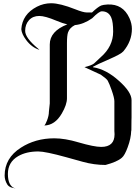

<svg xmlns="http://www.w3.org/2000/svg" viewBox="-20 -839 825 1153"><path d="M772.1 -665.8Q772.1 -591.6 720.5 -530.5Q706.3 -514.2 640 -485.3Q559.5 -450.5 538.4 -437.9V-435.3Q617.4 -423.2 695.3 -352.6Q770 -285.8 770 -237.9V-133.7Q770 -120.5 769.5 -117.9Q770 -98.4 768.9 -55.3L767.9 -53.7Q766.8 -8.4 746.8 45.3Q728.9 94.2 711.6 108.4Q683.2 133.2 613.7 151.6Q545.3 151.6 476.8 132.6Q463.2 128.9 378.4 105.3Q252.6 70.5 210 70.5Q137.9 70.5 88.9 98.9Q27.4 134.7 27.4 205.3Q27.4 281.6 74.2 293.2Q51.6 288.4 46.3 286.3Q31.1 280 24.2 269.5Q7.9 243.2 7.9 215.3Q7.9 110 105.3 47.9Q192.6 -8.4 305.8 -8.4Q370.5 -8.4 451.1 15.8Q544.7 43.2 587.9 43.2Q667.9 43.2 667.9 -32.6Q667.9 -35.8 667.4 -42.4Q666.8 -48.9 666.8 -52.1V-231.1Q666.8 -251.1 650.5 -297.4Q636.3 -337.9 626.8 -354.7Q620 -366.3 585.3 -390.5Q543.2 -409.5 487.4 -435.8Q527.9 -445.3 544.2 -457.4Q564.2 -476.3 584.7 -495.3Q659.5 -560.5 659.5 -648.9Q659.5 -706.8 648.4 -732.6Q632.6 -771.1 591.6 -771.1Q574.7 -771.1 533.7 -729.5Q482.1 -693.2 430 -688.4Q398.4 -672.6 388.4 -644.2Q382.1 -625.3 382.1 -579.5V-248.9Q382.1 -210.5 351.1 -157.4Q310 -86.8 246.3 -85.3Q253.2 -92.1 262.1 -114.7Q273.7 -144.2 273.7 -168.4Q273.7 -176.8 276.3 -193.2Q278.9 -209.5 278.9 -217.9V-572.1Q278.9 -651.6 384.2 -692.6Q357.4 -698.4 318.4 -714.7Q251.1 -743.2 215.8 -743.2Q177.4 -743.2 154.2 -717.9Q131.1 -692.6 131.1 -653.7Q131.1 -611.1 208.4 -547.4L216.8 -539.5Q170.5 -554.2 137.4 -598.4Q110.5 -634.2 107.9 -663.7Q114.2 -753.7 202.1 -798.9Q242.6 -819.5 287.4 -819.5Q340.5 -819.5 432.1 -783.2Q480 -764.2 500.5 -764.2Q534.7 -764.2 532.1 -763.7Q566.8 -796.8 587.4 -805.8Q598.9 -810.5 626.3 -812.1Q718.4 -816.3 757.4 -730Q772.1 -696.8 772.1 -665.8Z"/></svg>

Font: MM Bagan
Style: Regular
Weight: 400
Designer: Khon Soe Zaw Thu
Version: Version 1.00 July 10, 2016, initial release